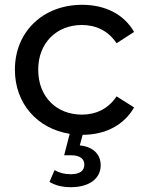

<svg xmlns="http://www.w3.org/2000/svg" viewBox="-20 -555 611 799"><path d="M321 -78C217 -78 139 -150 139 -265C139 -378 217 -451 321 -451C379 -451 431 -427 465 -375L538 -422C496 -496 417 -535 322 -535C159 -535 42 -423 42 -265C42 -124 135 -20 270 2L247 91H274C314 91 331 107 331 130C331 155 313 170 275 170C250 170 228 165 207 153L186 202C211 217 240 224 275 224C350 224 399 189 399 133C399 89 370 56 312 50L324 6C418 6 496 -34 538 -108L465 -154C431 -102 379 -78 321 -78Z"/></svg>

Font: AWKNG-Font Medium
Style: Regular
Weight: 500
Designer: Awakening Church
Foundry: Awakening Church
Version: Version 1.700;PS 001.700;hotconv 1.0.88;makeotf.lib2.5.64775